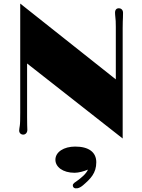

<svg xmlns="http://www.w3.org/2000/svg" viewBox="-20 -742 790 1066"><path d="M86.4 -17.1C86.4 -4.4 95.7 5.4 108.9 5.4C121.1 5.4 131.8 -4.4 131.8 -21C131.8 -25.9 131.3 -35.6 130.9 -48.3C130.4 -61.5 130.4 -77.6 130.4 -94.2V-389.6L661.1 26.9V-585.4C661.1 -617.7 662.1 -632.3 662.6 -644C663.1 -652.8 663.1 -659.2 663.1 -670.9C663.1 -689 650.4 -696.3 639.6 -696.3C627.9 -696.3 618.7 -688.5 618.7 -671.9C618.7 -661.6 619.6 -657.2 620.6 -645C622.1 -634.8 623 -620.1 623 -592.3V-301.3L92.3 -722.2V-114.7C92.3 -79.6 91.8 -54.7 89.8 -43.5C88.4 -33.2 86.4 -24.4 86.4 -17.1ZM397.5 71.8C334.5 71.8 287.6 101.6 287.6 145C287.6 184.1 327.6 217.3 394.5 217.3C417 217.3 447.8 208.5 468.3 199.7C458 224.6 427.7 247.6 411.1 259.8C397 270 383.8 276.9 384.3 287.1C384.8 300.3 394.5 305.7 409.7 303.2C420.4 301.3 429.7 295.9 440.4 287.1C482.4 251 514.6 219.7 514.6 158.7C514.6 103 472.7 71.8 397.5 71.8Z"/></svg>

Font: Limelight
Style: Regular
Weight: 400
Designer: Nicole Fally
Foundry: Nicole Fally
Version: Version 1.002